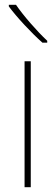

<svg xmlns="http://www.w3.org/2000/svg" viewBox="-20 -785 233 805"><path d="M109 0H83V-528H109ZM47 -765Q71 -730 108 -687.5Q145 -645 178 -614V-606H158Q123 -637 83 -680Q43 -723 17 -758V-765Z"/></svg>

Font: Noto Sans Bengali SemiCondensed Thin
Style: Regular
Weight: 100
Width: 4
Designer: Joana Ranito - Universal Thirst; Jelle Bosma - Monotype Design Team
Foundry: Universal Thirst ehf.
Version: Version 3.000; ttfautohint (v1.8.4.7-5d5b)